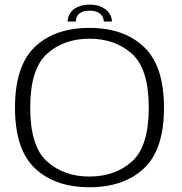

<svg xmlns="http://www.w3.org/2000/svg" viewBox="-20 -801 783 826"><path d="M364.5 4.5Q513 4.5 599.2 -76.5Q685.5 -157.5 685.5 -337.5Q685.5 -517.5 599.2 -599.2Q513 -681 364.5 -681Q216 -681 130.2 -599.5Q44.5 -518 44.5 -337.5Q44.5 -157.5 130.8 -76.5Q217 4.5 364.5 4.5ZM364.5 -41.5Q255 -41.5 182.5 -106.2Q110 -171 110 -337.5Q110 -505 182.5 -569.8Q255 -634.5 364.5 -634.5Q475 -634.5 547.5 -569.8Q620 -505 620 -337.5Q620 -171 547.5 -106.2Q475 -41.5 364.5 -41.5ZM366.5 -781Q335 -781 313.8 -771Q292.5 -761 281.8 -744.2Q271 -727.5 271 -708.5H306.5Q306.5 -720.5 311.8 -731Q317 -741.5 330 -748.2Q343 -755 366.5 -755Q387.5 -755 400.8 -748.2Q414 -741.5 420.2 -731Q426.5 -720.5 426.5 -708.5H461.5Q461.5 -727.5 450 -744.2Q438.5 -761 417 -771Q395.5 -781 366.5 -781Z"/></svg>

Font: Anybody SemiExpanded Light
Style: Regular
Weight: 300
Width: 6
Version: Version 1.113;gftools[0.9.25]